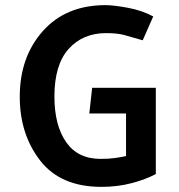

<svg xmlns="http://www.w3.org/2000/svg" viewBox="-20 -714 696 748"><path d="M339 -372H587V-36Q548 -15 493 -0.5Q438 14 375 14Q216 14 136.5 -88.5Q57 -191 57 -337Q57 -492 147 -593Q237 -694 391 -694Q421 -694 476.5 -684Q532 -674 577 -650L536 -557Q492 -570 464.5 -577.5Q437 -585 393 -585Q303 -585 247.5 -523.5Q192 -462 192 -338Q192 -226 237.5 -160.5Q283 -95 372 -95Q405 -95 429 -98.5Q453 -102 471 -106V-272H328Z"/></svg>

Font: Palanquin
Style: Bold
Weight: 700
Designer: Pria Ravichandran
Version: Version 1.0.4